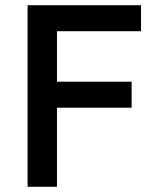

<svg xmlns="http://www.w3.org/2000/svg" viewBox="-20 -718 610 738"><path d="M86 0V-698H522V-598H199V-404H486V-304H199V0Z"/></svg>

Font: Plexus Sans Medium
Style: Regular
Weight: 500
Version: Version 2.001;PS 002.001;hotconv 1.0.70;makeotf.lib2.5.58329